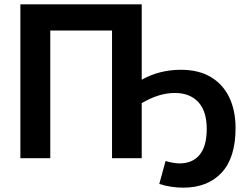

<svg xmlns="http://www.w3.org/2000/svg" viewBox="-20 -730 1152 886"><path d="M74 0V-710H634V0H497V-589H212V0ZM715 119 744 13Q761 18 777.5 21Q794 24 809 24Q868 24 901 -15.5Q934 -55 934 -135Q934 -217 895 -259Q856 -301 787 -301Q749 -301 711 -289Q673 -277 634 -254V-362Q674 -385 720 -396.5Q766 -408 814 -408Q897 -408 953 -374.5Q1009 -341 1038 -280.5Q1067 -220 1067 -139Q1067 -2 1002.5 67Q938 136 826 136Q769 136 715 119Z"/></svg>

Font: YasnoRaleway
Style: Bold
Weight: 700
Designer: Matt McInerney, Pablo Impallari, Rodrigo Fuenzalida
Foundry: Matt McInerney, Pablo Impallari, Rodrigo Fuenzalida
Version: Version 4.026